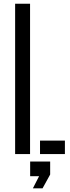

<svg xmlns="http://www.w3.org/2000/svg" viewBox="-20 -820 372 1022"><path d="M60.5 0V-800H140V0ZM193 0V-71.5H325.5V0ZM155 182.5 188 118H140.5V40H247V109L206.5 182.5Z"/></svg>

Font: Big Shoulders Stencil Text
Style: Regular
Weight: 400
Designer: Patric King
Foundry: XO Type Co
Version: Version 1.000